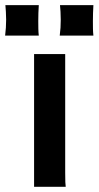

<svg xmlns="http://www.w3.org/2000/svg" viewBox="-48 -718 379 738"><path d="M181.6 -581.1Q183.6 -596.2 184.6 -611.6Q185.5 -627 185.5 -642.6Q185.5 -656.7 184.6 -672.9Q183.6 -689 182.6 -698.2H311Q310.1 -686 309.6 -668.2Q309.1 -650.4 309.1 -636.7Q309.1 -621.1 309.3 -607.4Q309.6 -593.8 311 -581.1ZM-28.3 -581.1Q-26.4 -596.2 -25.4 -611.6Q-24.4 -627 -24.4 -642.6Q-24.4 -656.7 -25.4 -672.9Q-26.4 -689 -27.3 -698.2H101.1Q100.1 -686 99.6 -668.2Q99.1 -650.4 99.1 -636.7Q99.1 -621.1 99.4 -607.4Q99.6 -593.8 101.1 -581.1ZM83 -510.3H202.6V-54.7Q202.6 -29.8 203.1 -18.1Q203.6 -6.3 204.6 0H83Z"/></svg>

Font: Hammersmith One
Style: Regular
Weight: 400
Designer: Nicole Fally
Foundry: Nicole Fally
Version: Version 1.002